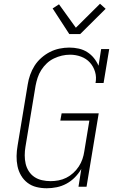

<svg xmlns="http://www.w3.org/2000/svg" viewBox="-20 -997 640 1025"><path d="M230 8H229Q201 8 174.5 1.5Q148 -5 127 -21Q106 -37 92.5 -60Q79 -83 73.5 -109.5Q68 -136 68.5 -164Q69 -192 74 -220L128 -546Q132 -572 141 -597.5Q150 -623 164.5 -646Q179 -669 200.5 -688Q222 -707 246.5 -719.5Q271 -732 297.5 -737.5Q324 -743 350 -743Q376 -743 400.5 -737.5Q425 -732 445.5 -719Q466 -706 481 -687.5Q496 -669 506 -646L520 -735H563L533 -554H490Q496 -585 487.5 -613.5Q479 -642 460 -663Q441 -684 413 -694.5Q385 -705 354 -705Q332 -705 310.5 -700Q289 -695 268 -685Q247 -675 230 -659Q213 -643 200.5 -623.5Q188 -604 181 -582.5Q174 -561 170 -540L116 -214Q112 -191 112 -167.5Q112 -144 117 -122.5Q122 -101 134 -82.5Q146 -64 164 -52Q182 -40 204.5 -35Q227 -30 250 -30Q271 -30 292.5 -34Q314 -38 334 -48Q354 -58 371 -73.5Q388 -89 400.5 -108Q413 -127 420 -147.5Q427 -168 430 -189L457 -353H302L309 -392H507L442 0H399L414 -95Q400 -71 380 -50.5Q360 -30 335 -16.5Q310 -3 283 2.5Q256 8 230 8ZM350 -815 261 -952 295 -974 385 -849 514 -977 544 -950 408 -815Z"/></svg>

Font: Iosevka Etoile Extralight
Style: Italic
Weight: 200
Italic angle: -9°
Designer: Belleve Invis
Foundry: Belleve Invis
Version: Version 22.1.2; ttfautohint (v1.8.4)